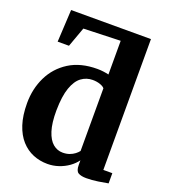

<svg xmlns="http://www.w3.org/2000/svg" viewBox="-149 -927 918 1044"><g transform="rotate(20 310.0 -404.5)"><path d="M246.5 11Q202 11 163 -5Q124 -21 94 -54.2Q64 -87.5 47 -139.2Q30 -191 30 -262.5Q30 -345.5 63.8 -414.8Q97.5 -484 163.5 -525.8Q229.5 -567.5 326 -567.5Q344.5 -567.5 361.5 -565.2Q378.5 -563 392.5 -559.5V-754.5L179 -747.5L137.5 -633H72L82 -819.5H544V-62.5H596V-3.5Q574 1 539 6.2Q504 11.5 472 11.5Q441 11.5 425 1.8Q409 -8 409 -42V-69Q393 -46.5 367.5 -28.2Q342 -10 310.8 0.5Q279.5 11 246.5 11ZM303.5 -75Q325 -75 342.2 -81.2Q359.5 -87.5 372.2 -97.2Q385 -107 392.5 -117V-479.5Q385.5 -489 366 -495.8Q346.5 -502.5 323 -502.5Q287 -502.5 258 -481.2Q229 -460 211.8 -411.2Q194.5 -362.5 193.5 -279.5Q193 -207 207.5 -161.8Q222 -116.5 247 -95.8Q272 -75 303.5 -75Z"/></g></svg>

Font: Merriweather 24pt ExtraBold
Style: Regular
Weight: 800
Version: Version 2.100